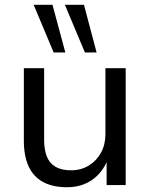

<svg xmlns="http://www.w3.org/2000/svg" viewBox="-20 -776 630 805"><path d="M261 9Q201 9 160.5 -13Q120 -35 100 -78.5Q80 -122 80 -186V-490H165V-189Q165 -148 176.5 -119.5Q188 -91 213 -76.5Q238 -62 278 -62Q320 -62 352.5 -82Q385 -102 403.5 -136Q422 -170 422 -213V-490H507V0H427V-110H433Q411 -53 366.5 -22Q322 9 261 9ZM336 -556 252 -756H332L385 -556ZM205 -556 121 -756H200L254 -556Z"/></svg>

Font: Nunito Sans 10pt
Style: Regular
Weight: 400
Designer: Vernon Adams
Foundry: Vernon Adams
Version: Version 3.101;gftools[0.9.27]